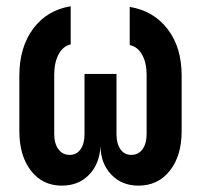

<svg xmlns="http://www.w3.org/2000/svg" viewBox="-20 -580 639 610"><path d="M176.3 9.8Q115.2 9.8 78.4 -37.6Q41.5 -85 41.5 -163.1V-339.8Q41.5 -429.7 85.4 -488.8Q129.4 -547.9 204.6 -560.1V-439Q179.7 -433.1 166 -407Q152.3 -380.9 152.3 -342.8V-153.8Q152.3 -124 165.5 -106Q178.7 -87.9 201.7 -87.9Q223.6 -87.9 236.1 -106Q248.5 -124 248.5 -153.8V-345.2H350.1V-153.8Q350.1 -124 362.5 -106Q375 -87.9 397 -87.9Q419.9 -87.9 432.9 -106Q445.8 -124 445.8 -153.8V-342.8Q445.8 -379.9 431.9 -405.5Q418 -431.2 392.1 -437V-558.1Q467.3 -545.9 512.2 -488Q557.1 -430.2 557.1 -339.8V-163.1Q557.1 -85 519.5 -37.6Q481.9 9.8 419.9 9.8Q366.7 9.8 333.3 -25.6Q299.8 -61 299.3 -116.2Q296.4 -59.1 262.9 -24.7Q229.5 9.8 176.3 9.8Z"/></svg>

Font: UDEV Gothic 35
Style: Bold
Weight: 700
Version: v2.1.0; ttfautohint (v1.8.4.7-5d5b-dirty) -l 6 -r 45 -G 200 